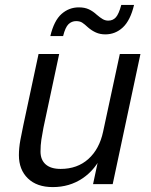

<svg xmlns="http://www.w3.org/2000/svg" viewBox="-20 -750 615 782"><path d="M195 12Q130 12 93.5 -23.5Q57 -59 57 -118Q57 -147 63 -180Q69 -213 75 -240L137 -530H221L157 -230Q152 -205 148.5 -181.5Q145 -158 145 -133Q145 -99 166 -80.5Q187 -62 227 -62Q295 -62 340 -102.5Q385 -143 400 -214L468 -530H552L439 0H359L387 -131L398 -124Q369 -59 316 -23.5Q263 12 195 12ZM409 -610Q388 -610 371 -617.5Q354 -625 339 -638Q324 -652 314.5 -658Q305 -664 290 -664Q272 -664 259 -651.5Q246 -639 237 -603H185Q200 -666 230.5 -693Q261 -720 301 -720Q325 -720 342 -712Q359 -704 374 -690Q388 -678 398.5 -672Q409 -666 421 -666Q440 -666 452 -679.5Q464 -693 474 -730H526Q511 -667 480.5 -638.5Q450 -610 409 -610Z"/></svg>

Font: Geist
Style: Italic
Weight: 400
Italic angle: -12°
Designer: Basement.studio, Andrés Briganti, Mateo Zaragoza
Foundry: Basement.studio, Vercel, Andrés Briganti, Guido Ferreyra, Mateo Zaragoza
Version: Version 1.500